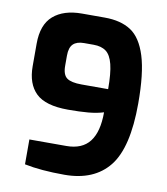

<svg xmlns="http://www.w3.org/2000/svg" viewBox="-84 -815 774 890"><g transform="rotate(10 303.5 -370.0)"><path d="M91 -11V-128H265Q339 -128 374.5 -174Q410 -220 410 -312Q378 -302 338 -298.5Q298 -295 243 -295Q137 -295 92 -338.5Q47 -382 47 -465V-571Q47 -661 95.5 -703Q144 -745 230 -745H337Q413 -745 461 -713.5Q509 -682 534 -602Q559 -522 559 -380Q559 -171 488.5 -83Q418 5 279 5Q168 5 91 -11ZM410 -421Q410 -496 399.5 -537.5Q389 -579 367 -595.5Q345 -612 308 -612H263Q229 -612 212 -595.5Q195 -579 195 -541V-493Q195 -451 215.5 -436Q236 -421 285 -421Z"/></g></svg>

Font: Exo
Style: Bold
Weight: 700
Designer: Natanael Gama
Foundry: Natanael Gama
Version: Version 1.500; ttfautohint (v1.6)